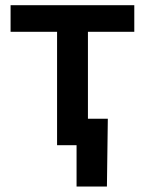

<svg xmlns="http://www.w3.org/2000/svg" viewBox="-20 -549 548 726"><path d="M195.8 0V-428.7H20V-529.3H487.8V-428.7H312.5V0ZM269.5 156.2V0H230V-100.1H387.7L384.3 156.2Z"/></svg>

Font: Inter Cardless Tabular Medium
Style: Regular
Weight: 500
Designer: Rasmus Andersson
Foundry: rsms
Version: Version 4.000;git-4fc901f